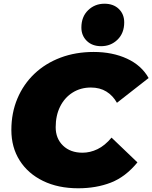

<svg xmlns="http://www.w3.org/2000/svg" viewBox="-20 -995 818 1031"><path d="M400 16Q292 16 211 -23.5Q130 -63 85.5 -133.5Q41 -204 41 -297Q41 -389 73.5 -466Q106 -543 165 -599Q224 -655 305 -685.5Q386 -716 483 -716Q584 -716 662 -680Q740 -644 778 -576L608 -443Q586 -482 551 -503.5Q516 -525 468 -525Q413 -525 370 -498Q327 -471 303 -423Q279 -375 279 -312Q279 -251 318.5 -213Q358 -175 423 -175Q464 -175 503.5 -194Q543 -213 579 -256L718 -123Q654 -45 575.5 -14.5Q497 16 400 16ZM523 -747Q475 -747 446 -775.5Q417 -804 417 -847Q417 -905 453 -940Q489 -975 541 -975Q589 -975 618 -947Q647 -919 647 -875Q647 -817 611 -782Q575 -747 523 -747Z"/></svg>

Font: Montserrat Black
Style: Italic
Weight: 900
Italic angle: -11.3°
Designer: Julieta Ulanovsky
Foundry: Julieta Ulanovsky
Version: Version 9.000; ttfautohint (v1.8.4.7-5d5b)